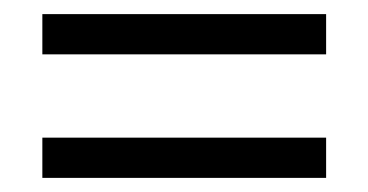

<svg xmlns="http://www.w3.org/2000/svg" viewBox="-20 -435 521 272"><path d="M40 -415H442V-358H40ZM40 -240H442V-183H40Z"/></svg>

Font: Cinzel Bold(RUS BY LYAJKA)
Style: Regular
Weight: 700
Designer: Natanael Gama
Version: Version 1.001;PS 001.001;hotconv 1.0.56;makeotf.lib2.0.21325